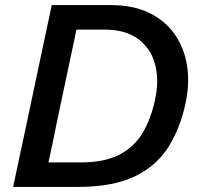

<svg xmlns="http://www.w3.org/2000/svg" viewBox="-20 -733 776 753"><path d="M31.5 0Q44 -58 55.5 -112.8Q67 -167.5 81.5 -234.5L132 -473Q146.5 -542 158.5 -598.2Q170.5 -654.5 183 -713H415.5Q502 -713 564.5 -682.8Q627 -652.5 664.5 -599.5Q702 -546.5 713.2 -477.8Q724.5 -409 708.5 -332Q687.5 -231 640.2 -156.2Q593 -81.5 507.8 -40.8Q422.5 0 286 0ZM170 -96H296Q390 -96 448.8 -126.8Q507.5 -157.5 540.2 -213.2Q573 -269 588.5 -344.5Q604.5 -417.5 588.5 -479.5Q572.5 -541.5 523 -579.2Q473.5 -617 387.5 -617H280Q271.5 -577.5 263.2 -538Q255 -498.5 244.5 -450L204.5 -261Q195 -213.5 186.8 -174Q178.5 -134.5 170 -96Z"/></svg>

Font: Commissioner Medium
Style: Italic
Weight: 500
Italic angle: -12°
Designer: Kostas Bartsokas
Foundry: Kostas Bartsokas
Version: Version 1.000; ttfautohint (v1.8.3)